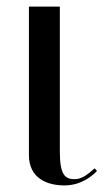

<svg xmlns="http://www.w3.org/2000/svg" viewBox="-20 -556 323 584"><path d="M176 8C225 8 259 -19 275 -36L268 -44C249 -28 231 -11 207 -11C177 -11 162 -25 162 -96V-536H68V-84C68 -14 123 8 176 8Z"/></svg>

Font: Noto Serif Display
Style: Regular
Weight: 400
Designer: Monotype Design Team
Foundry: Monotype Imaging Inc.
Version: Version 2.009